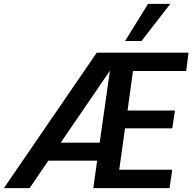

<svg xmlns="http://www.w3.org/2000/svg" viewBox="-42 -972 994 992"><path d="M-22 0 458 -700H932L920 -605H645L617 -401H862L848 -309H604L574 -95H848L834 0H440L460 -142H208L111 0ZM526 -607 272 -235H473ZM604 -760 723 -952H838L689 -760Z"/></svg>

Font: Host Grotesk SemiBold
Style: Italic
Weight: 600
Italic angle: -8°
Designer: Doğukan Karapınar based on Poppins by Indian Type Foundry, Jonny Pinhorn
Foundry: Element Type
Version: Version 1.001; ttfautohint (v1.8.4.7-5d5b)